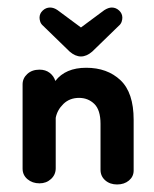

<svg xmlns="http://www.w3.org/2000/svg" viewBox="-20 -480 410 510"><path d="M291 10Q272 10 259.5 -1Q247 -12 247 -29V-151Q247 -188 230.5 -204Q214 -220 190 -220Q165 -220 148.5 -204Q132 -188 128 -167V-33Q128 -16 115.5 -4.5Q103 7 85 7Q66 7 53 -4Q40 -15 40 -32V-256Q40 -272 52.5 -283.5Q65 -295 85 -295Q101 -295 112 -286.5Q123 -278 127 -265Q154 -300 209 -300Q265 -300 300 -267Q335 -234 335 -162V-27Q335 -11 322.5 -0.5Q310 10 291 10ZM85 -433Q85 -444 93.5 -452Q102 -460 113 -460Q123 -460 133 -453L195 -407L257 -453Q268 -460 277 -460Q288 -460 296.5 -452Q305 -444 305 -433Q305 -428 303 -422Q301 -416 295 -411L225 -343Q210 -330 195 -330Q180 -330 165 -343L95 -411Q89 -416 87 -422Q85 -428 85 -433Z"/></svg>

Font: Dongle
Style: Bold
Weight: 700
Designer: Yanghee Ryu
Foundry: Yanghee Ryu
Version: Version 2.000